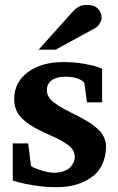

<svg xmlns="http://www.w3.org/2000/svg" viewBox="-20 -754 484 786"><path d="M397.9 -473.1V-335H335.9L325.2 -415Q303.7 -439.9 247.1 -439.9Q211.9 -439.9 191.9 -425.5Q171.9 -411.1 171.9 -384.8Q171.9 -370.6 179.4 -357.7Q187 -344.7 203.4 -332.8Q219.7 -320.8 234.1 -312.5Q248.5 -304.2 272.9 -292Q293 -282.2 302.2 -277.3Q311.5 -272.5 329.6 -262.2Q347.7 -252 356.9 -245.1Q366.2 -238.3 379.2 -227.1Q392.1 -215.8 398.2 -205.8Q404.3 -195.8 409.2 -182.9Q414.1 -169.9 414.1 -155.8Q414.1 -119.1 402.3 -90.1Q390.6 -61 371.1 -42.2Q351.6 -23.4 324.7 -10.7Q297.9 2 269.5 7.1Q241.2 12.2 210 12.2Q166.5 12.2 122.1 5.4Q77.6 -1.5 54.7 -8.3L32.2 -15.1V-167H95.2L106.9 -75.2Q109.4 -69.8 143.8 -58.3Q178.2 -46.9 200.2 -46.9Q224.1 -46.9 241.9 -53.5Q259.8 -60.1 268.8 -70.6Q277.8 -81.1 282 -91.1Q286.1 -101.1 286.1 -110.8Q286.1 -126.5 278.6 -139.4Q271 -152.3 253.9 -163.8Q236.8 -175.3 223.4 -182.4Q210 -189.5 182.6 -201.7Q155.3 -213.9 143.1 -220.2Q119.6 -231.9 102.5 -243.2Q85.4 -254.4 69.8 -269.5Q54.2 -284.7 46.1 -304.4Q38.1 -324.2 38.1 -348.1Q38.1 -417 94 -458.5Q149.9 -500 238.8 -500Q282.7 -500 322.5 -493.2Q362.3 -486.3 379.9 -479.5ZM396 -681.2Q396 -670.9 388.2 -658Q380.4 -645 370.1 -639.2L208 -550.8H138.2L273.9 -702.1Q291 -720.7 304 -727.3Q316.9 -733.9 336.9 -733.9Q366.7 -733.9 381.3 -718Q396 -702.1 396 -681.2Z"/></svg>

Font: Veleka
Style: Bold
Weight: 700
Designer: Stefan Peev, Context Ltd, 2016; SIL International, 1997-2014.
Foundry: Stefan Peev, Context Ltd, 2016
Version: Version 1.000